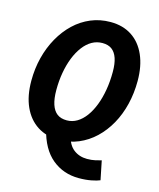

<svg xmlns="http://www.w3.org/2000/svg" viewBox="-124 -752 847 1020"><g transform="rotate(15 300.0 -241.5)"><path d="M251 12Q183 12 133.5 -20Q84 -52 57 -111.5Q30 -171 30 -254Q30 -321 45.5 -382Q61 -443 90 -494.5Q119 -546 159 -584Q199 -622 249 -643Q299 -664 357 -664Q425 -664 474 -632Q523 -600 549.5 -540Q576 -480 576 -398Q576 -331 561 -269.5Q546 -208 517.5 -157Q489 -106 449 -68Q409 -30 359 -9Q309 12 251 12ZM266 -99Q296 -99 322 -114.5Q348 -130 369 -158.5Q390 -187 405 -226Q420 -265 428 -312Q436 -359 436 -411Q436 -456 426 -485.5Q416 -515 396 -530Q376 -545 344 -545Q313 -545 286.5 -530Q260 -515 238.5 -486.5Q217 -458 202 -420Q187 -382 179 -336.5Q171 -291 171 -241Q171 -193 181.5 -161.5Q192 -130 212.5 -114.5Q233 -99 266 -99ZM407 181Q322 181 260 130Q198 79 172 -27L308 -26Q318 23 349 47Q380 71 423 71Q448 71 467.5 66.5Q487 62 501 58L522 162Q506 169 475.5 175Q445 181 407 181Z"/></g></svg>

Font: Source Code Pro ExtraLight
Style: Bold Italic
Weight: 700
Italic angle: -11°
Monospace: yes
Version: Version 1.016;hotconv 1.0.116;makeotfexe 2.5.65601